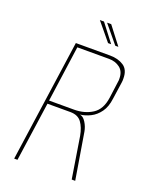

<svg xmlns="http://www.w3.org/2000/svg" viewBox="-138 -801 686 875"><g transform="rotate(20 205.5 -363.5)"><path d="M41 0 125 -591H291Q330 -591 357 -573.5Q384 -556 384 -513Q384 -509 384 -504Q384 -499 383 -494L371 -411Q366 -370 347.5 -344.5Q329 -319 304 -306.5Q279 -294 254 -291Q270 -289 283 -268.5Q296 -248 300 -224L337 0H320L288 -200Q281 -239 263.5 -263Q246 -287 209 -287H98L57 0ZM221 -303Q272 -303 309.5 -327Q347 -351 355 -409L366 -491Q367 -495 367 -498.5Q367 -502 367 -506Q367 -541 345 -558Q323 -575 292 -575H138L100 -303ZM298 -641 227 -727H247L313 -641ZM263 -641 192 -727H212L278 -641Z"/></g></svg>

Font: Alumni Sans Pinstripe
Style: Italic
Weight: 400
Italic angle: -8°
Designer: Robert E. Leuschke
Foundry: Robert E. Leuschke
Version: Version 1.010; ttfautohint (v1.8.4.7-5d5b)